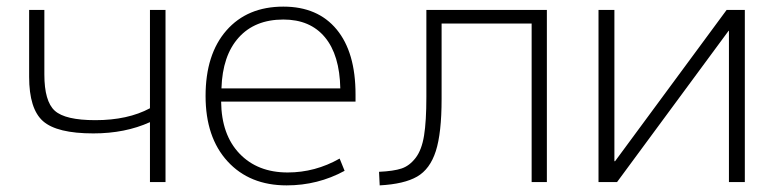

<svg xmlns="http://www.w3.org/2000/svg" viewBox="-20 -550 2348 580"><path d="M433 -520H480V0H433V-181Q358 -147 262 -147Q152 -147 110 -184Q68 -221 68 -318V-520H114V-325Q114 -244 145.5 -215.5Q177 -187 268 -187Q366 -187 433 -223Z M649 -283H1008Q1006 -384 961.5 -437.5Q917 -491 836 -491Q750 -491 701 -436.5Q652 -382 649 -283ZM648 -243Q649 -143 703.5 -86Q758 -29 849 -29Q932 -29 1006 -71L1021 -34Q940 10 846 10Q734 10 667.5 -62.5Q601 -135 601 -260Q601 -386 664 -458Q727 -530 836 -530Q940 -530 997 -461Q1054 -392 1054 -265V-243Z M1268 -257V-520H1632V0H1586V-479H1314V-251Q1314 -148 1296.5 -93.5Q1279 -39 1240 -16.5Q1201 6 1127 10L1125 -31Q1169 -33 1193 -41Q1217 -49 1235.5 -73Q1254 -97 1261 -140.5Q1268 -184 1268 -257Z M1836 -63H1838L2175 -520H2230V0H2182V-457H2181L1844 0H1788V-520H1836Z"/></svg>

Font: Mplus 1p Light
Style: Regular
Weight: 300
Version: Version 1.061